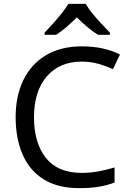

<svg xmlns="http://www.w3.org/2000/svg" viewBox="-20 -964 672 994"><path d="M403 -645Q288 -645 222 -568Q156 -491 156 -357Q156 -224 217.5 -146.5Q279 -69 402 -69Q449 -69 491 -77Q533 -85 573 -97V-19Q533 -4 490.5 3Q448 10 389 10Q280 10 207 -35Q134 -80 97.5 -163Q61 -246 61 -358Q61 -466 100.5 -548.5Q140 -631 217 -677.5Q294 -724 404 -724Q517 -724 601 -682L565 -606Q532 -621 491.5 -633Q451 -645 403 -645ZM424 -944Q436 -922 458.5 -894.5Q481 -867 505.5 -840.5Q530 -814 549 -795V-784H487Q461 -800 433 -823.5Q405 -847 378 -874Q351 -847 324 -824Q297 -801 271 -784H211V-795Q230 -815 253.5 -841Q277 -867 299 -894.5Q321 -922 334 -944Z"/></svg>

Font: Noto Sans Living
Style: Regular
Weight: 400
Designer: Monotype Design Team
Foundry: Monotype Imaging Inc.
Version: Version 2.013; ttfautohint (v1.8.4.7-5d5b)